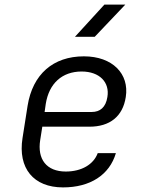

<svg xmlns="http://www.w3.org/2000/svg" viewBox="-20 -805 640 835"><path d="M306 -645H392L525 -785H434ZM254 10C372 10 456 -44 484 -139H405C387 -90 335 -59 266 -59C183 -59 141 -112 155 -197L164 -254H369C457 -254 514 -298 527 -383C543 -484 469 -560 345 -560C211 -560 122 -482 100 -345L78 -205C57 -73 126 10 254 10ZM174 -318 179 -353C193 -442 250 -494 335 -494C413 -494 458 -447 447 -383C440 -338 415 -318 379 -318Z"/></svg>

Font: JetBrains Mono Light
Style: Italic
Weight: 336
Italic angle: -9°
Monospace: yes
Designer: Philipp Nurullin, Konstantin Bulenkov
Foundry: JetBrains
Version: Version 2.305